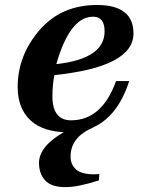

<svg xmlns="http://www.w3.org/2000/svg" viewBox="-20 -520 591 769"><path d="M253.9 9.8Q153.3 9.8 102.1 -38.1Q50.8 -85.9 50.8 -171.4Q50.8 -297.4 137.7 -398.7Q224.6 -500 368.7 -500Q514.6 -500 514.6 -386.2Q514.6 -252 197.8 -219.2Q189.9 -181.2 189.9 -130.4Q191.9 -38.1 264.6 -38.1Q388.2 -38.1 444.8 -195.3H497.6Q431.2 9.8 253.9 9.8ZM205.6 -263.2Q398.9 -284.7 398.9 -394.5Q398.9 -453.1 353 -453.1Q259.8 -453.1 205.6 -263.2ZM242.2 229.5Q185.1 229.5 160.6 202.4Q136.2 175.3 136.2 132.3Q136.2 45.4 309.6 -26.4L354.5 -9.8Q262.7 28.3 262.7 106.9Q262.7 139.6 284.9 158.9Q307.1 178.2 356.9 178.2Q364.3 178.2 377.9 177.2L376 202.6Q292 229.5 242.2 229.5Z"/></svg>

Font: Munson
Style: Bold Italic
Weight: 700
Italic angle: -12°
Designer: Paul James MIller
Foundry: High-Logic / Made with FontCreator
Version: Version 2.10;May 5, 2019;FontCreator 11.5.0.2430 64-bit